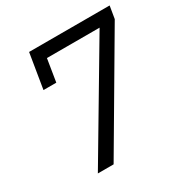

<svg xmlns="http://www.w3.org/2000/svg" viewBox="-161 -829 925 960"><g transform="rotate(-30 301.0 -349.0)"><path d="M131 0 503 -627H199L178 -497H104L137 -698H602L590 -626L222 0Z"/></g></svg>

Font: iA Writer Duo S
Style: Italic
Weight: 400
Italic angle: -9.5°
Designer: Mike Abbink, Paul van der Laan, Pieter van Rosmalen, Oliver Reichenstein
Foundry: Bold Monday and Information Architects Inc.
Version: Version 2.000